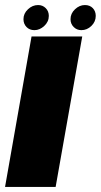

<svg xmlns="http://www.w3.org/2000/svg" viewBox="-50 -741 400 761"><path d="M-30 0H170.5L276 -596.5H75ZM86.5 -621.5Q107.5 -621.5 125.5 -638.2Q143.5 -655 143.5 -678Q143.5 -696.5 131.2 -708.8Q119 -721 101 -721Q78.5 -721 60.8 -704.2Q43 -687.5 43 -665Q43 -646.5 55 -634Q67 -621.5 86.5 -621.5ZM272.5 -621.5Q295 -621.5 312.2 -638.2Q329.5 -655 329.5 -678Q329.5 -696.5 317.8 -708.8Q306 -721 286.5 -721Q265 -721 247.2 -704.2Q229.5 -687.5 229.5 -665Q229.5 -646.5 242 -634Q254.5 -621.5 272.5 -621.5Z"/></svg>

Font: Anybody Condensed Black
Style: Italic
Weight: 900
Width: 3
Italic angle: -10°
Version: Version 1.113;gftools[0.9.25]